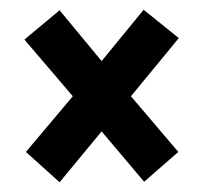

<svg xmlns="http://www.w3.org/2000/svg" viewBox="-20 -530 417 393"><path d="M188 -405 102 -509 30 -449 129 -333 33 -219 102 -157 188 -261 275 -158 345 -219 248 -333 346 -452 274 -510Z"/></svg>

Font: Advent Pro Black
Style: Regular
Weight: 900
Version: Version 3.000